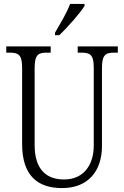

<svg xmlns="http://www.w3.org/2000/svg" viewBox="-20 -951 634 981"><path d="M261 -784V-771H283C327 -813 391 -886 412 -921V-931H338C322 -886 290 -834 261 -784ZM297 10C433 10 501 -80 501 -205V-603C501 -672 520 -682 565 -682H582V-714H377V-682H396C440 -682 459 -672 459 -606V-207C459 -115 413 -34 307 -34C217 -34 157 -85 157 -210V-603C157 -673 176 -682 220 -682H239V-714H12V-682H29C73 -682 93 -672 93 -606V-215C93 -53 173 10 297 10Z"/></svg>

Font: Noto Serif Georgian Condensed Light
Style: Regular
Weight: 300
Width: 3
Designer: Monotype Design Team, Akaki Razmadze
Foundry: Google LLC
Version: Version 2.003